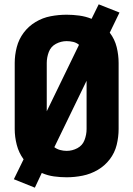

<svg xmlns="http://www.w3.org/2000/svg" viewBox="-20 -811 616 887"><path d="M141 56 173 -12Q200 0 229.5 4Q259 8 288 8Q325 8 362 0.5Q399 -7 431.5 -26Q464 -45 487 -75Q510 -105 519 -141.5Q528 -178 528 -215V-520Q528 -557 519 -593.5Q510 -630 487 -660L532 -753L436 -791L403 -724Q376 -735 346.5 -739Q317 -743 288 -743Q251 -743 214 -736Q177 -729 144.5 -709.5Q112 -690 89.5 -660Q67 -630 57.5 -593.5Q48 -557 48 -520V-215Q48 -178 57.5 -141.5Q67 -105 89 -75L44 17ZM288 -114Q273 -114 258 -118Q243 -122 231 -131L380 -438V-215Q380 -189 370.5 -164Q361 -139 337.5 -126.5Q314 -114 288 -114ZM196 -297V-520Q196 -546 205.5 -571Q215 -596 238.5 -608.5Q262 -621 288 -621Q303 -621 318 -617.5Q333 -614 345 -604Z"/></svg>

Font: Iosevka Sparkle Heavy
Style: Regular
Weight: 900
Designer: Belleve Invis
Foundry: Belleve Invis
Version: Version 4.5.0; ttfautohint (v1.8.3)